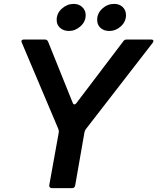

<svg xmlns="http://www.w3.org/2000/svg" viewBox="-20 -966 808 986"><path d="M366 -13Q363 0 351 0H246Q239 0 235.5 -4.5Q232 -9 233 -15L282 -287V-291Q282 -298 279 -305L92 -747Q90 -751 90 -753Q90 -763 103 -763H211Q222 -763 227 -752L353 -439Q356 -430 362 -430Q368 -430 372 -436L614 -755Q619 -763 631 -763H756Q768 -763 768 -755Q768 -752 764 -746L421 -303Q418 -300 414 -288ZM271 -864Q271 -898 298 -922Q325 -946 359 -946Q385 -946 402.5 -929.5Q420 -913 420 -888Q420 -855 393.5 -831Q367 -807 334 -807Q307 -807 289 -822.5Q271 -838 271 -864ZM479 -864Q479 -898 505.5 -922Q532 -946 566 -946Q593 -946 610 -930Q627 -914 627 -888Q627 -855 601 -831Q575 -807 541 -807Q514 -807 496.5 -822.5Q479 -838 479 -864Z"/></svg>

Font: Open Sauce Two SemiBold Italic
Style: Regular
Weight: 600
Italic angle: -10°
Designer: Alfredo Marco Pradil
Foundry: Creative Sauce Fz LLC
Version: Version 1.477